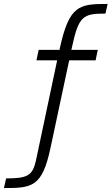

<svg xmlns="http://www.w3.org/2000/svg" viewBox="-168 -763 566 974"><path d="M-148 191C-6 191 46 186 88 -12L183 -457H317L328 -510H194L197 -523C231 -683 254 -694 367 -694L378 -743C233 -743 183 -737 135 -516L134 -510H28L17 -457H122L14 53C-3 129 -31 142 -137 142Z"/></svg>

Font: Saira UNSAM Light SC
Style: Regular
Weight: 300
Designer: Hector Gatti with collaboration of the Omnibus-Type team
Foundry: Omnibus-Type
Version: Version 1.072;PS 001.072;hotconv 1.0.88;makeotf.lib2.5.64775